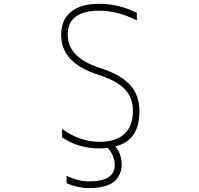

<svg xmlns="http://www.w3.org/2000/svg" viewBox="-20 -762 1040 1001"><path d="M498 -742.2Q597.7 -742.2 693.4 -695.3V-655.3Q594.7 -706.1 498 -706.1Q333 -706.1 333 -581.1Q333 -460.9 502.9 -407.2Q609.4 -373 658.2 -319.3Q707 -265.6 707 -182.6Q707 -28.3 581.1 1Q614.3 41 614.3 98.6Q614.3 117.2 607.9 136.2Q601.6 155.3 585 175.3Q568.4 195.3 531.7 207Q495.1 218.8 444.3 218.8Q386.7 218.8 327.1 193.4V154.3Q386.7 183.6 444.3 183.6Q578.1 183.6 578.1 98.6Q578.1 50.8 542 8.8Q521.5 11.7 498 11.7Q388.7 11.7 303.7 -45.9V-89.8Q394.5 -23.4 498 -22.5Q584 -22.5 628.4 -63.5Q672.9 -104.5 672.9 -182.6Q672.9 -252.9 630.9 -296.9Q588.9 -340.8 493.2 -372.1Q297.9 -433.6 298.8 -581.1Q298.8 -659.2 350.6 -700.7Q402.3 -742.2 498 -742.2Z"/></svg>

Font: Gen Shin Gothic Monospace ExtraLight
Style: Regular
Weight: 200
Designer: [Source Han Sans]
Ryoko NISHIZUKA  (kana & ideographs); Paul D. Hunt (Latin, Greek & Cyrillic); Wenlong ZHANG  (bopomofo
Version: Version 1.002.20150607